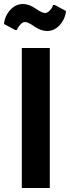

<svg xmlns="http://www.w3.org/2000/svg" viewBox="-24 -940 350 960"><path d="M250 -915 306 -885Q302 -845 275 -815Q248 -785 211 -785Q181 -785 148.5 -807.5Q116 -830 101 -830Q90 -830 80 -819.5Q70 -809 65.5 -800.5Q61 -792 61 -790H52L-4 -820Q0 -860 27 -890Q54 -920 91 -920Q121 -920 153.5 -897.5Q186 -875 201 -875Q208 -875 214.5 -879Q221 -883 226 -888.5Q231 -894 234.5 -900Q238 -906 240 -910L241 -915ZM85 0V-700H225V0Z"/></svg>

Font: Scada
Style: Bold
Weight: 700
Designer: Jovanny Lemonad
Foundry: Jovanny Lemonad
Version: Version 4.100;PS 004.100;hotconv 1.0.88;makeotf.lib2.5.64775